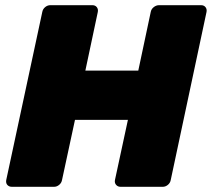

<svg xmlns="http://www.w3.org/2000/svg" viewBox="-20 -720 816 740"><path d="M26 0Q15 0 8.5 -7Q2 -14 4 -26L143 -674Q145 -685 154 -692.5Q163 -700 174 -700H336Q347 -700 353 -692.5Q359 -685 357 -674L309 -448H513L561 -674Q563 -685 572.5 -692.5Q582 -700 593 -700H755Q766 -700 772 -692.5Q778 -685 776 -674L638 -26Q636 -15 627 -7.5Q618 0 607 0H445Q434 0 427.5 -7.5Q421 -15 423 -26L473 -258H269L219 -26Q217 -15 208 -7.5Q199 0 188 0Z"/></svg>

Font: Rubik ExtraBold
Style: Italic
Weight: 800
Italic angle: -12°
Designer: Hubert and Fischer
Foundry: Hubert and Fischer
Version: Version 2.300;gftools[0.9.30]